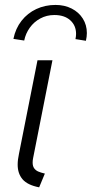

<svg xmlns="http://www.w3.org/2000/svg" viewBox="-20 -763 377 790"><path d="M52.7 -85.4Q52.7 -106 58.1 -130.4L134.3 -515.1H195.8L116.2 -112.3Q114.3 -103 114.3 -94.2Q114.3 -79.1 120.8 -70.3Q127.4 -61.5 137.7 -57.1Q147.9 -52.7 164.6 -48.8L141.1 7.8Q93.3 -1.5 73 -25.1Q52.7 -48.8 52.7 -85.4ZM293 -623.5Q293 -658.2 269 -679.7Q245.1 -701.2 203.6 -701.2Q171.9 -701.2 145.8 -687Q119.6 -672.9 102.5 -648.9Q85.4 -625 79.6 -596.2L35.2 -603Q43.9 -646 68.6 -677.5Q93.3 -709 129.4 -725.8Q165.5 -742.7 208.5 -742.7Q245.6 -742.7 274.9 -727.8Q304.2 -712.9 320.8 -686.5Q337.4 -660.2 337.4 -627Q337.4 -612.3 333.5 -595.2L290.5 -602.1Q293 -614.3 293 -623.5Z"/></svg>

Font: Reddit Sans Fudge Light Italic
Style: Regular
Weight: 300
Italic angle: -11.25°
Designer: Stephen Hutchings
Version: Version 1.013